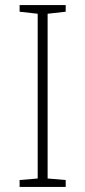

<svg xmlns="http://www.w3.org/2000/svg" viewBox="-20 -800 334 754"><path d="M238 -66H57V-93L128 -99V-746L57 -754V-780H238V-754L167 -746V-99L238 -93Z"/></svg>

Font: Noto Sans Malayalam UI ExtraLight
Style: Regular
Weight: 200
Designer: Jelle Bosma - Monotype Design Team
Foundry: Monotype Imaging Inc.
Version: Version 2.104; ttfautohint (v1.8.4.7-5d5b)